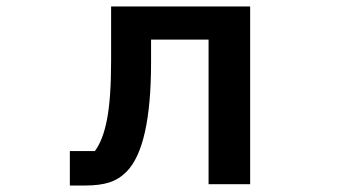

<svg xmlns="http://www.w3.org/2000/svg" viewBox="-20 -567 1040 591"><path d="M195 4V-102H272Q297 -135 309.5 -200Q322 -265 322 -380V-547H750V0H622V-445H445V-375Q445 -114 369 -38Q346 -15 316.5 -5.5Q287 4 243 4Z"/></svg>

Font: IBM Plex Sans JP SemiBold
Style: Regular
Weight: 600
Designer: Mike Abbink; Paul van der Laan; Pieter van Rosmalen; Wujin Sim; Yejin Wi; Jinhee Kim; Boomi Park; Yona Kim; Kichan Ma
Foundry: Sandoll Inc.
Version: Version 1.001